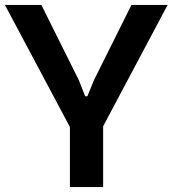

<svg xmlns="http://www.w3.org/2000/svg" viewBox="-24 -760 701 780"><path d="M260 -244 -4 -740H144L296 -435L322 -369H331L358 -435L510 -740H657L395 -247V0H260Z"/></svg>

Font: Encode Sans Narrow
Style: SemiBold
Weight: 600
Designer: Pablo Impallari, Andres Torresi
Foundry: Pablo Impallari, Andres Torresi
Version: Version 1.000; ttfautohint (v1.00) -l 8 -r 50 -G 200 -x 14 -